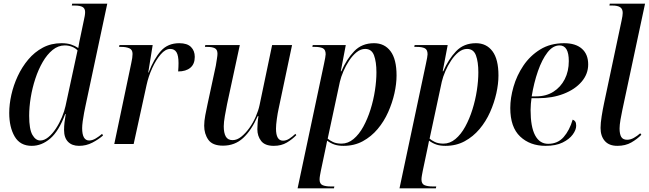

<svg xmlns="http://www.w3.org/2000/svg" viewBox="-20 -780 3514 1040"><path d="M152 10Q89 10 59.5 -40.5Q30 -91 30 -168Q30 -215 41.5 -266.5Q53 -318 76 -367.5Q99 -417 133 -457.5Q167 -498 212 -522Q257 -546 313 -546Q343 -546 364.5 -539Q386 -532 404 -520Q406 -535 409.5 -552Q413 -569 416 -583L434 -669Q437 -682 439 -693.5Q441 -705 441 -715Q441 -734 427.5 -742Q414 -750 385 -750H369L371 -760H561L443 -206Q440 -192 435.5 -169Q431 -146 428 -123Q425 -100 425 -86Q425 -19 463 -19Q480 -19 498.5 -30Q517 -41 533 -55L538 -46Q514 -25 480.5 -7.5Q447 10 408 10Q370 10 348.5 -12Q327 -34 327 -76Q327 -97 329.5 -117.5Q332 -138 336 -162H333Q299 -70 252.5 -30Q206 10 152 10ZM198 -19Q220 -19 242 -37Q264 -55 283 -84Q302 -113 315.5 -145.5Q329 -178 335 -206L400 -507Q389 -519 370.5 -526.5Q352 -534 331 -534Q295 -534 265 -509.5Q235 -485 211.5 -444.5Q188 -404 171.5 -354Q155 -304 146.5 -252Q138 -200 138 -153Q138 -80 155.5 -49.5Q173 -19 198 -19Z M691 -438Q698 -469 698 -488Q698 -511 680.5 -518.5Q663 -526 637 -526H625L627 -536H807L783 -387H785Q814 -462 851.5 -504Q889 -546 951 -546Q994 -546 1014.5 -525.5Q1035 -505 1035 -472Q1035 -433 1011 -413Q987 -393 945 -393Q946 -406 946.5 -417Q947 -428 947 -438Q947 -479 936 -497Q925 -515 902 -515Q876 -515 850.5 -485.5Q825 -456 804.5 -411Q784 -366 774 -320L704 0H599Z M1463 10Q1415 10 1394.5 -16.5Q1374 -43 1374 -80Q1374 -93 1375.5 -113.5Q1377 -134 1380 -151H1376Q1342 -74 1297 -32.5Q1252 9 1188 9Q1131 9 1108.5 -23Q1086 -55 1086 -99Q1086 -124 1092 -156Q1098 -188 1104 -215L1149 -424Q1152 -443 1155 -461.5Q1158 -480 1158 -489Q1158 -511 1144 -518.5Q1130 -526 1103 -526H1090L1092 -536H1279L1210 -216Q1204 -187 1198 -152Q1192 -117 1192 -96Q1192 -60 1203 -40.5Q1214 -21 1240 -21Q1264 -21 1287 -39.5Q1310 -58 1330.5 -86.5Q1351 -115 1365.5 -148.5Q1380 -182 1386 -211L1454 -536H1562L1489 -190Q1484 -168 1479.5 -135.5Q1475 -103 1475 -83Q1475 -18 1513 -18Q1530 -18 1546.5 -28.5Q1563 -39 1580 -55L1585 -48Q1564 -26 1534 -8Q1504 10 1463 10Z M1735 -434Q1739 -453 1741.5 -466.5Q1744 -480 1744 -486Q1744 -511 1729 -518.5Q1714 -526 1686 -526H1672L1674 -536H1853L1826 -394H1829Q1857 -459 1898.5 -502.5Q1940 -546 2006 -546Q2063 -546 2095.5 -502.5Q2128 -459 2128 -371Q2128 -326 2116.5 -274.5Q2105 -223 2082.5 -172.5Q2060 -122 2025.5 -81Q1991 -40 1945 -15Q1899 10 1841 10Q1812 10 1791.5 3Q1771 -4 1752 -18Q1749 -2 1746.5 9.5Q1744 21 1741 36L1718 145Q1716 155 1713.5 169Q1711 183 1711 192Q1711 216 1727.5 223Q1744 230 1772 230H1791L1789 240H1592ZM1830 -2Q1865 -2 1895 -27Q1925 -52 1948 -94Q1971 -136 1987 -187Q2003 -238 2011 -290.5Q2019 -343 2019 -388Q2019 -445 2006 -480Q1993 -515 1958 -515Q1934 -515 1912 -497.5Q1890 -480 1871.5 -452Q1853 -424 1840 -393.5Q1827 -363 1821 -337L1755 -29Q1765 -20 1783.5 -11Q1802 -2 1830 -2Z M2287 -434Q2291 -453 2293.5 -466.5Q2296 -480 2296 -486Q2296 -511 2281 -518.5Q2266 -526 2238 -526H2224L2226 -536H2405L2378 -394H2381Q2409 -459 2450.5 -502.5Q2492 -546 2558 -546Q2615 -546 2647.5 -502.5Q2680 -459 2680 -371Q2680 -326 2668.5 -274.5Q2657 -223 2634.5 -172.5Q2612 -122 2577.5 -81Q2543 -40 2497 -15Q2451 10 2393 10Q2364 10 2343.5 3Q2323 -4 2304 -18Q2301 -2 2298.5 9.5Q2296 21 2293 36L2270 145Q2268 155 2265.5 169Q2263 183 2263 192Q2263 216 2279.5 223Q2296 230 2324 230H2343L2341 240H2144ZM2382 -2Q2417 -2 2447 -27Q2477 -52 2500 -94Q2523 -136 2539 -187Q2555 -238 2563 -290.5Q2571 -343 2571 -388Q2571 -445 2558 -480Q2545 -515 2510 -515Q2486 -515 2464 -497.5Q2442 -480 2423.5 -452Q2405 -424 2392 -393.5Q2379 -363 2373 -337L2307 -29Q2317 -20 2335.5 -11Q2354 -2 2382 -2Z M2935 10Q2851 10 2797.5 -40.5Q2744 -91 2744 -195Q2744 -249 2761.5 -310Q2779 -371 2815 -424.5Q2851 -478 2906 -512Q2961 -546 3036 -546Q3098 -546 3132 -516Q3166 -486 3166 -431Q3166 -379 3130.5 -337.5Q3095 -296 3033.5 -272Q2972 -248 2894 -248H2859Q2857 -237 2855.5 -217.5Q2854 -198 2854 -184Q2854 -93 2878.5 -47Q2903 -1 2949 -1Q3001 -1 3033 -37.5Q3065 -74 3082 -132Q3091 -129 3096 -121.5Q3101 -114 3101 -99Q3101 -77 3082.5 -51.5Q3064 -26 3027.5 -8Q2991 10 2935 10ZM2884 -258Q2938 -258 2977.5 -283Q3017 -308 3039 -351Q3061 -394 3061 -449Q3061 -534 3011 -534Q2975 -534 2945.5 -496Q2916 -458 2894 -395Q2872 -332 2860 -258Z M3324 10Q3279 10 3256 -16.5Q3233 -43 3233 -87Q3233 -113 3239 -150.5Q3245 -188 3252 -221L3347 -669Q3353 -696 3353 -710Q3353 -732 3339 -741Q3325 -750 3297 -750H3281L3283 -760H3474L3351 -184Q3346 -162 3341 -132Q3336 -102 3336 -84Q3336 -54 3345 -38.5Q3354 -23 3377 -23Q3395 -23 3413 -33Q3431 -43 3448 -58L3454 -50Q3432 -27 3400 -8.5Q3368 10 3324 10Z"/></svg>

Font: Noto Serif Display SemiCondensed Medium
Style: Italic
Weight: 500
Width: 4
Italic angle: -12°
Designer: Monotype Design Team
Foundry: Monotype Imaging Inc.
Version: Version 2.009